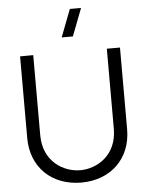

<svg xmlns="http://www.w3.org/2000/svg" viewBox="-63 -1010 828 1076"><g transform="rotate(-5 351.0 -472.5)"><path d="M311.5 -805H374.5L434 -960H371ZM351 15C515.5 15 632 -94.5 632 -260V-720H558V-269.5C558 -120 444.5 -54.5 351 -54.5C258.5 -54.5 144 -119.5 144 -269.5V-720L70 -719.5V-260C70 -93.5 186.5 15 351 15Z"/></g></svg>

Font: Manrope
Style: Regular
Weight: 400
Designer: Mikhail Sharanda
Foundry: Mikhail Sharanda
Version: Version 4.505